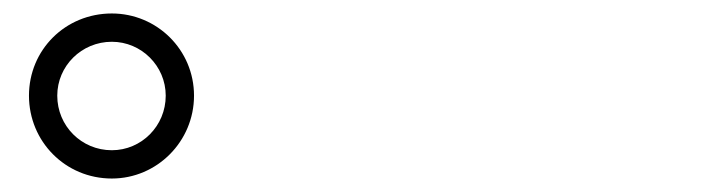

<svg xmlns="http://www.w3.org/2000/svg" viewBox="-20 -872 1040 285"><path d="M23 -730C23 -662 77 -607 146 -607C213 -607 268 -662 268 -730C268 -798 213 -852 146 -852C77 -852 23 -798 23 -730ZM65 -730C65 -774 101 -810 146 -810C190 -810 226 -774 226 -730C226 -685 190 -649 146 -649C101 -649 65 -685 65 -730Z"/></svg>

Font: Noto Serif KR
Style: Bold
Weight: 700
Designer: Ryoko NISHIZUKA 西塚涼子 (kana & ideographs); Frank Grießhammer (Latin, Greek & Cyrillic); Wenlong ZHANG 张文龙 (bopomofo); San
Foundry: Adobe
Version: Version 2.001;hotconv 1.1.0;makeotfexe 2.6.0